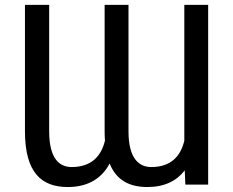

<svg xmlns="http://www.w3.org/2000/svg" viewBox="-20 -747 943 777"><path d="M81 -215.9C81 -46.9 149.1 9.9 254.3 9.9C337.7 9.9 392.4 -26.3 423.7 -85.2C451.7 -15.6 506.4 9.9 576.7 9.9C646 9.9 695.3 -15.3 727.6 -57.5L730.1 0H822.4V-727.3H725.9V-177.6C710.9 -114.3 671.2 -71 592.3 -71C546.9 -71 500 -99.4 500 -215.9V-727.3H403.4V-215.9C403.4 -202.4 403.8 -189.6 404.8 -177.9C389.6 -114.3 349.1 -71 269.9 -71C224.4 -71 179 -99.4 179 -215.9V-727.3H81Z"/></svg>

Font: Magic Ui Pro
Style: Regular
Weight: 400
Designer: Stefan Endress, Andreas Faust
Version: Version 1.000;FEAKit 1.0